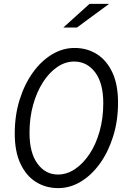

<svg xmlns="http://www.w3.org/2000/svg" viewBox="-20 -958 640 989"><path d="M280 11Q216 11 165.5 -20.5Q115 -52 85.5 -114.5Q56 -177 56 -270Q56 -364 81 -444Q106 -524 149 -584Q192 -644 247.5 -677.5Q303 -711 364 -711Q428 -711 478.5 -679.5Q529 -648 558.5 -585.5Q588 -523 588 -430Q588 -336 563 -256Q538 -176 495 -116Q452 -56 396.5 -22.5Q341 11 280 11ZM278 -59Q325 -59 367 -87.5Q409 -116 442 -166Q475 -216 493.5 -283Q512 -350 512 -426Q512 -530 470 -585.5Q428 -641 362 -641Q316 -641 274.5 -612.5Q233 -584 201 -534Q169 -484 150.5 -417.5Q132 -351 132 -274Q132 -171 173 -115Q214 -59 278 -59ZM306 -816 441 -938H542L376 -816Z"/></svg>

Font: Red Hat Mono
Style: Italic
Weight: 400
Italic angle: -12°
Monospace: yes
Designer: Pentagram, MCKL
Foundry: MCKL
Version: Version 1.030